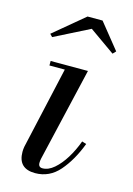

<svg xmlns="http://www.w3.org/2000/svg" viewBox="-108 -737 555 803"><g transform="rotate(15 169.5 -335.0)"><path d="M199.5 -634.5 48 -558 37 -569.5 169 -679.5H234L322.5 -569.5L310 -556.5ZM301.5 -163Q273 -88 230.5 -39Q188 10 126 10Q52.5 10 52.5 -63Q52.5 -73 54.5 -85L134.5 -440.5H68V-460H229.5L135 -54.5Q133 -45 133 -36.5Q133 -17.5 151 -17.5Q176 -17.5 200.8 -38.8Q225.5 -60 246.8 -94.5Q268 -129 282.5 -169Z"/></g></svg>

Font: Bodoni* 11pt
Style: Italic
Weight: 400
Italic angle: -13°
Version: Version 2.3